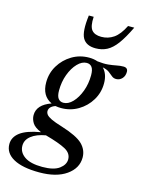

<svg xmlns="http://www.w3.org/2000/svg" viewBox="-197 -748 813 1092"><g transform="rotate(15 209.0 -202.5)"><path d="M144.5 265Q45.5 265 -7.8 235.5Q-61 206 -61 153Q-61 112 -23.8 83.8Q13.5 55.5 95.5 41.5Q56.5 25.5 43 3.5Q29.5 -18.5 29.5 -41.5Q29.5 -103 111.5 -132Q50.5 -160.5 50.5 -240Q50.5 -294.5 77.8 -339.5Q105 -384.5 150.5 -411.8Q196 -439 251 -439Q278.5 -439 301 -431Q338.5 -426.5 365 -429.2Q391.5 -432 412 -436.2Q432.5 -440.5 452 -440.5Q478.5 -440.5 478.5 -416Q478.5 -391.5 464 -376.2Q449.5 -361 429.5 -361Q414 -361 403.2 -370.2Q392.5 -379.5 378.5 -390Q364.5 -400.5 339.5 -405.5Q370 -374 370 -319Q370 -265 342.8 -219.8Q315.5 -174.5 270 -147.5Q224.5 -120.5 169.5 -120.5Q152 -120.5 136.5 -123.5Q100 -110.5 100 -84Q100 -73.5 107.5 -63.8Q115 -54 136.8 -43.5Q158.5 -33 201.5 -20Q294.5 9 328 42Q361.5 75 361.5 120Q361.5 183 303.2 224Q245 265 144.5 265ZM174.5 -153Q203 -153 228.8 -180Q254.5 -207 270.8 -250.8Q287 -294.5 287 -345Q287 -377.5 276.2 -392Q265.5 -406.5 245.5 -406.5Q217.5 -406.5 191.5 -379.5Q165.5 -352.5 149.2 -308.8Q133 -265 133 -214.5Q133 -182 144 -167.5Q155 -153 174.5 -153ZM13 142.5Q13 181.5 48.2 206Q83.5 230.5 153 230.5Q220.5 230.5 252.8 206.5Q285 182.5 285 151Q285 115 247.2 94.5Q209.5 74 127.5 51.5H127Q73.5 61 43.2 84.8Q13 108.5 13 142.5ZM285.5 -571Q325.5 -571 358 -593.2Q390.5 -615.5 417.5 -670H454Q423 -605.5 395.5 -568.2Q368 -531 338.2 -515.2Q308.5 -499.5 271 -499.5Q215.5 -499.5 194.8 -536.5Q174 -573.5 186.5 -670H215Q211.5 -613.5 229 -592.2Q246.5 -571 285.5 -571Z"/></g></svg>

Font: Newsreader Text Medium
Style: Italic
Weight: 500
Italic angle: -17°
Designer: Hugues Gentile
Foundry: Production Type
Version: Version 1.001